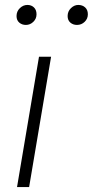

<svg xmlns="http://www.w3.org/2000/svg" viewBox="-20 -758 376 778"><path d="M138 -528H187L98 0H49ZM47 -693Q47 -712 60.5 -725Q74 -738 91 -738Q107 -738 117.5 -728Q128 -718 128 -700Q128 -682 115 -669.5Q102 -657 85 -657Q69 -657 58 -666.5Q47 -676 47 -693ZM254 -693Q254 -712 267.5 -725Q281 -738 297 -738Q314 -738 325 -728Q336 -718 336 -700Q336 -682 323 -669.5Q310 -657 292 -657Q276 -657 265 -666.5Q254 -676 254 -693Z"/></svg>

Font: Nebula Sans Light
Style: Regular
Weight: 300
Italic angle: -9°
Designer: Paul D. Hunt for Adobe (as Source Sans)
Foundry: Nebula Entertainment & Broadcasting LLC
Version: Version 1.010